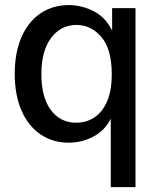

<svg xmlns="http://www.w3.org/2000/svg" viewBox="-20 -560 640 770"><path d="M424.3 190.4V-108.9L432.1 -101.1Q409.2 -43.5 360.6 -15.6Q312 12.2 255.4 12.2Q190.9 12.2 141.8 -21.5Q92.8 -55.2 65.9 -117.2Q39.1 -179.2 39.1 -264.2Q39.1 -349.6 66.2 -411.4Q93.3 -473.1 142.3 -506.3Q191.4 -539.6 256.3 -539.6Q309.6 -539.6 359.1 -513.2Q408.7 -486.8 435.1 -425.8L429.7 -422.4V-527.3H523.4V190.4ZM285.6 -67.9Q325.2 -67.9 357.4 -88.4Q389.6 -108.9 408.9 -152.1Q428.2 -195.3 428.2 -262.2Q428.2 -362.8 386.7 -411.4Q345.2 -460 286.6 -460Q224.6 -460 185.3 -408.4Q146 -356.9 146 -262.2Q146 -169.9 183.8 -118.9Q221.7 -67.9 285.6 -67.9Z"/></svg>

Font: Schibsted Grotesk Medium
Style: Regular
Weight: 500
Designer: Bakken & Baeck AS, Henrik Kongsvoll
Foundry: Schibsted ASA
Version: Version 1.100;gftools[0.9.25]